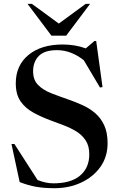

<svg xmlns="http://www.w3.org/2000/svg" viewBox="-20 -955 618 986"><path d="M532.5 -219.5Q532.5 -150 495.8 -98.2Q459 -46.5 397 -17.5Q335 11.5 260 11.5Q208 11.5 166.8 4.5Q125.5 -2.5 81 -20L39 -215.5H54L173 -30.5Q193.5 -22.5 213.2 -18Q233 -13.5 254.5 -13.5Q344 -13.5 391.2 -53.2Q438.5 -93 438.5 -162.5Q438.5 -205 420.5 -233Q402.5 -261 372.8 -279.5Q343 -298 307.2 -311.5Q271.5 -325 236.5 -338Q189.5 -355.5 149.5 -377.8Q109.5 -400 85.2 -435.2Q61 -470.5 61 -527Q61 -619 126.2 -672.8Q191.5 -726.5 302 -726.5Q366 -726.5 420.5 -706.5L465 -744.5H474L506.5 -508L493.5 -505.5L410.5 -645.5Q379.5 -670.5 344.5 -684Q309.5 -697.5 272.5 -697.5Q208.5 -697.5 179.2 -667.5Q150 -637.5 150 -589Q150 -544.5 175.8 -518.5Q201.5 -492.5 243.2 -476.2Q285 -460 332.5 -443.5Q368.5 -431 404 -415Q439.5 -399 468.5 -374.2Q497.5 -349.5 515 -312Q532.5 -274.5 532.5 -219.5ZM442.5 -935 320 -772H244L121.5 -935H144L282 -834L420 -935Z"/></svg>

Font: Newsreader Display Medium
Style: Regular
Weight: 500
Designer: Hugues Gentile
Foundry: Production Type
Version: Version 1.001